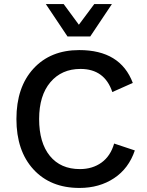

<svg xmlns="http://www.w3.org/2000/svg" viewBox="-20 -917 724 947"><path d="M532 -897 425 -737H313L206 -897H294L369 -795L445 -897ZM645 -175Q615 -86 542.5 -38Q470 10 372 10Q229 10 145 -81.5Q61 -173 61 -330Q61 -487 145 -578.5Q229 -670 371 -670Q574 -670 635 -508L534 -463Q496 -577 377 -577Q284 -577 228.5 -511.5Q173 -446 173 -330Q173 -213 226 -148Q279 -83 374 -83Q436 -83 480.5 -115Q525 -147 543 -209Z"/></svg>

Font: Elaine Sans Medium
Style: Regular
Weight: 500
Designer: Wei Huang
Foundry: Wei Huang
Version: Version 2.001;PS 002.001;hotconv 1.0.88;makeotf.lib2.5.64775